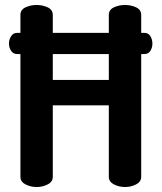

<svg xmlns="http://www.w3.org/2000/svg" viewBox="-20 -751 649 771"><path d="M127 0Q103 0 82.5 -10.5Q62 -21 62 -41V-534H49Q33 -534 24.5 -547Q16 -560 16 -576Q16 -592 24.5 -605.5Q33 -619 49 -619H62V-691Q62 -712 82.5 -721.5Q103 -731 127 -731Q151 -731 171.5 -721.5Q192 -712 192 -691V-619H417V-691Q417 -712 437.5 -721.5Q458 -731 482 -731Q506 -731 526.5 -721.5Q547 -712 547 -691V-619H560Q576 -619 584 -605.5Q592 -592 592 -576Q592 -560 584 -547Q576 -534 560 -534H547V-41Q547 -21 526.5 -10.5Q506 0 482 0Q458 0 437.5 -10.5Q417 -21 417 -41V-328H192V-41Q192 -21 171.5 -10.5Q151 0 127 0ZM192 -430H417V-534H192Z"/></svg>

Font: Dosis
Style: Bold
Weight: 700
Designer: EdgarTolentino, PabloImpallari, IginoMarini
Foundry: EdgarTolentino, PabloImpallari, IginoMarini
Version: Version 3.001; ttfautohint (v1.8.2)